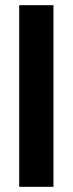

<svg xmlns="http://www.w3.org/2000/svg" viewBox="-20 -720 280 740"><path d="M54 0V-700H186V0Z"/></svg>

Font: Space Grotesk Frontify
Style: Bold
Weight: 700
Designer: Florian Karsten
Version: Version 2.000